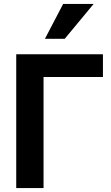

<svg xmlns="http://www.w3.org/2000/svg" viewBox="-20 -950 560 970"><path d="M200 -561H500V-676H62V0H200ZM307 -754 453 -930H299L207 -754Z"/></svg>

Font: Fog Sans
Style: Bold
Weight: 700
Foundry: Intel Corporation
Version: Version 1.00